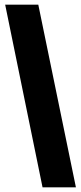

<svg xmlns="http://www.w3.org/2000/svg" viewBox="-20 -717 343 817"><path d="M303 80H161L2 -697H143Z"/></svg>

Font: Bricolage Grotesque 24pt Condensed ExtraBold
Style: Regular
Weight: 800
Width: 3
Designer: Mathieu Triay
Foundry: Atelier Triay
Version: Version 1.001;gftools[0.9.33.dev8+g029e19f]